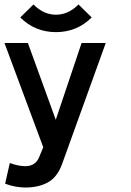

<svg xmlns="http://www.w3.org/2000/svg" viewBox="-23 -648 589 861"><path d="M451.2 -455.1 254.9 88.9Q232.9 147.9 190.9 170.4Q148.9 192.9 90.8 192.9Q70.8 192.9 47.9 189Q24.9 185.1 0 175.8L21 83Q42 90.8 59.6 94Q77.1 97.2 90.8 97.2Q136.2 97.2 152.8 56.2L170.9 12.2L-2.9 -455.1H102.1L227.1 -110.8L342.8 -455.1ZM388.2 -569.8Q321.8 -503.9 228 -503.9Q133.8 -503.9 67.9 -569.8L127 -627.9Q172.9 -582 228 -582Q283.2 -582 329.1 -627.9Z"/></svg>

Font: Anonymous Pro
Style: Bold
Weight: 700
Monospace: yes
Designer: Mark Simonson
Version: Version 1.003